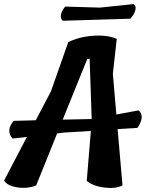

<svg xmlns="http://www.w3.org/2000/svg" viewBox="-20 -914 710 934"><path d="M546 -357 654 -377Q687 -350 649 -292L552 -286L576 -12Q543 5 488.5 -1.5Q434 -8 402 -34L422 -277L290 -269L258 -265L156 -12Q114 5 64.5 -2.5Q15 -10 0 -36L111 -248L41 -240Q7 -278 46 -326L154 -329L228 -470L312 -709Q355 -730 404 -737Q492 -749 548 -725L529 -555ZM285 -332 426 -335 416 -629 404 -626ZM614 -823 285 -813Q262 -837 297 -882L466 -877L629 -894Q643 -887 639 -867Q635 -847 614 -823Z"/></svg>

Font: Tillana SemiBold
Style: Regular
Weight: 600
Designer: Lipi Raval (Devanagari, Latin), Jonny Pinhorn (Latin)
Foundry: Indian Type Foundry
Version: Version 2.003;PS 1.0;hotconv 1.0.79;makeotf.lib2.5.61930; tt